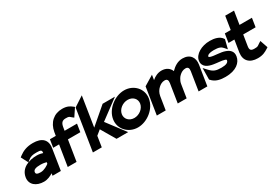

<svg xmlns="http://www.w3.org/2000/svg" viewBox="29 -1487 3302 2320"><g transform="rotate(-30 1679.5 -327.0)"><path d="M27 -145C12 -49 89 11 195 11C245 11 289 -10 323 -32L318 0H434L480 -292C498 -404 432 -462 309 -462C224 -462 166 -437 115 -399L96 -384L147 -286L171 -306C206 -334 233 -341 290 -341C350 -341 363 -333 358 -299V-294C339 -300 309 -308 276 -308C163 -308 46 -265 27 -145ZM154 -146C159 -177 193 -189 257 -189C288 -189 320 -183 339 -178L336 -157C319 -143 267 -108 217 -108C168 -108 150 -120 154 -146Z M494 -289H576L530 0H653L699 -288H872L889 -398H716L723 -441C732 -499 753 -522 802 -522C854 -522 847 -516 875 -494L897 -477L969 -585L953 -598C923 -621 891 -643 821 -643C706 -643 622 -569 601 -447L593 -398H511Z M881 0H1005L1028 -148L1093 -201L1211 0H1373L1182 -253L1449 -451H1277L1045 -252L1110 -665L972 -575Z M1293 -226C1272 -95 1376 11 1506 11C1637 11 1772 -95 1793 -226C1814 -357 1712 -462 1581 -462C1451 -462 1314 -357 1293 -226ZM1415 -226C1425 -290 1491 -341 1562 -341C1632 -341 1681 -290 1671 -226C1661 -162 1595 -110 1525 -110C1454 -110 1405 -162 1415 -226Z M1773 0H1897L1926 -183C1933 -226 1954 -260 1980 -283C2002 -304 2031 -321 2066 -321C2100 -321 2112 -301 2106 -260L2065 0H2189L2218 -183C2222 -209 2232 -231 2244 -250C2252 -263 2260 -273 2271 -283C2293 -304 2322 -321 2357 -321C2391 -321 2403 -301 2397 -260L2356 0H2478L2522 -278C2537 -372 2489 -443 2384 -443C2317 -443 2264 -407 2220 -362C2201 -412 2155 -443 2092 -443C2040 -443 1995 -420 1958 -388L1969 -457L1832 -374Z M2545 -322C2531 -234 2607 -205 2674 -194C2724 -185 2786 -184 2822 -172C2840 -166 2842 -163 2841 -154C2837 -127 2807 -110 2741 -110C2664 -110 2631 -122 2583 -173L2539 -221L2537 -61L2543 -55C2591 0 2660 11 2728 11C2876 11 2952 -57 2965 -139C2976 -206 2933 -240 2885 -257C2824 -281 2735 -275 2686 -292C2668 -298 2668 -300 2669 -307C2672 -325 2701 -341 2762 -341C2833 -341 2862 -328 2886 -300L2917 -264L2948 -388L2944 -395C2910 -448 2838 -462 2776 -462C2660 -462 2558 -402 2545 -322Z M2962 -327H3044L3017 -160C3002 -54 3064 11 3179 11C3249 11 3287 -11 3324 -34L3344 -47L3307 -155L3280 -138C3245 -115 3250 -110 3198 -110C3149 -110 3136 -129 3143 -176L3167 -327H3340L3359 -449H3186L3215 -632H3092L3063 -449H2981Z"/></g></svg>

Font: Charger Pro
Style: UltraNarObl
Weight: 900
Designer: Jasper
Foundry: Cannot Into Space Fonts
Version: Version 1.09